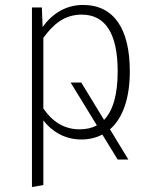

<svg xmlns="http://www.w3.org/2000/svg" viewBox="-20 -552 610 775"><path d="M504 -264C504 -434 441 -532 315 -532C245 -532 190 -496 152 -443L149 -522H109V203L155 195V-66C187 -24 239 11 308 11C340 11 369 4 393 -9L455 92H498L424 -30C477 -76 504 -158 504 -264ZM301 -30C237 -30 190 -63 155 -114V-399C194 -453 239 -493 310 -493C405 -493 455 -417 455 -264C455 -170 436 -105 400 -68L308 -219H265L371 -46C351 -35 328 -30 301 -30Z"/></svg>

Font: Fira Sans ExtraLight
Style: Regular
Weight: 200
Designer: bBox Type GmbH & Carrois Corporate GbR & Edenspiekermann AG
Foundry: bBox Type GmbH & Carrois Corporate GbR & Edenspiekermann AG
Version: Version 4.300;PS 004.300;hotconv 1.0.88;makeotf.lib2.5.64775